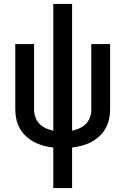

<svg xmlns="http://www.w3.org/2000/svg" viewBox="-20 -755 640 980"><path d="M252 205V-2Q227 -5 202 -11.5Q177 -18 154.5 -30Q132 -42 113 -59.5Q94 -77 81.5 -99Q69 -121 63.5 -146Q58 -171 58 -196V-530H154V-196Q154 -176 160.5 -157Q167 -138 181 -123.5Q195 -109 213.5 -100.5Q232 -92 252 -88V-735H348V-88Q368 -92 386.5 -100.5Q405 -109 419 -123.5Q433 -138 439.5 -157Q446 -176 446 -196V-530H542V-196Q542 -171 536.5 -146Q531 -121 518.5 -99Q506 -77 487 -59.5Q468 -42 445.5 -30Q423 -18 398 -11.5Q373 -5 348 -2V205Z"/></svg>

Font: Iosevka Curly Medium Extended
Style: Regular
Weight: 500
Width: 7
Monospace: yes
Designer: Belleve Invis
Foundry: Belleve Invis
Version: Version 11.1.0; ttfautohint (v1.8.3)